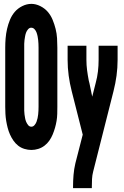

<svg xmlns="http://www.w3.org/2000/svg" viewBox="-20 -766 640 991"><path d="M142 8Q124 8 106 2.5Q88 -3 74 -14Q60 -25 49.5 -40Q39 -55 31.5 -72Q24 -89 19.5 -106.5Q15 -124 12 -142Q9 -160 8 -178.5Q7 -197 7 -215V-520Q7 -544 9 -568.5Q11 -593 16.5 -617Q22 -641 31.5 -664Q41 -687 56.5 -705Q72 -723 95 -734.5Q118 -746 142 -746Q165 -746 188 -734.5Q211 -723 226.5 -705Q242 -687 251.5 -664Q261 -641 267 -617Q273 -593 274.5 -568.5Q276 -544 276 -520V-215Q276 -197 275.5 -178.5Q275 -160 272 -142Q269 -124 264 -106.5Q259 -89 252 -72Q245 -55 234.5 -40Q224 -25 209.5 -14Q195 -3 177.5 2.5Q160 8 142 8ZM142 -112Q151 -112 158 -120Q165 -128 168.5 -137.5Q172 -147 174 -156.5Q176 -166 177 -175.5Q178 -185 178.5 -195Q179 -205 179 -215V-520Q179 -530 178.5 -540Q178 -550 177 -559.5Q176 -569 174 -579Q172 -589 168.5 -598.5Q165 -608 158 -615.5Q151 -623 141 -623Q132 -623 125 -615Q118 -607 114.5 -597.5Q111 -588 109.5 -578.5Q108 -569 106.5 -559.5Q105 -550 105 -540Q105 -530 105 -520V-215Q105 -205 105 -195Q105 -185 106.5 -175.5Q108 -166 109.5 -156.5Q111 -147 115 -137.5Q119 -128 125.5 -120Q132 -112 142 -112ZM357 205V198Q357 167 359.5 137Q362 107 369 77L407 -71L350 -296Q340 -335 334.5 -375.5Q329 -416 329 -457V-530H426V-457Q426 -430 429.5 -403.5Q433 -377 438 -351Q438 -351 438 -351Q438 -351 438 -351Q439 -347 440 -343Q441 -339 442 -335L456 -267L474 -338Q482 -367 485.5 -397Q489 -427 489 -457V-530H587V-457Q587 -416 581.5 -375.5Q576 -335 566 -296L461 119Q456 138 455 158Q454 178 454 198V205Z"/></svg>

Font: Iosevka Curly Heavy Extended
Style: Regular
Weight: 900
Width: 7
Monospace: yes
Designer: Belleve Invis
Foundry: Belleve Invis
Version: Version 11.1.0; ttfautohint (v1.8.3)